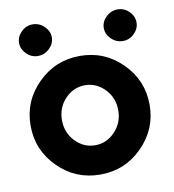

<svg xmlns="http://www.w3.org/2000/svg" viewBox="-78 -748 748 826"><g transform="rotate(-10 295.5 -335.5)"><path d="M69 -562Q48 -583 48 -610Q48 -637 69 -658Q90 -679 119 -679Q148 -679 169.5 -658Q191 -637 191 -610Q191 -583 169.5 -562Q148 -541 119 -541Q90 -541 69 -562ZM439.5 -562Q418 -583 418 -610Q418 -637 439.5 -658Q461 -679 490 -679Q519 -679 540 -658Q561 -637 561 -610Q561 -583 540 -562Q519 -541 490 -541Q461 -541 439.5 -562ZM555 -251Q555 -145 479 -68.5Q403 8 295 8Q187 8 111 -68Q35 -144 35 -251Q35 -358 111.5 -434Q188 -510 295 -510Q403 -510 479 -434Q555 -358 555 -251ZM418 -251Q418 -306 381.5 -344Q345 -382 295 -382Q245 -382 208.5 -344Q172 -306 172 -251Q172 -196 208.5 -158Q245 -120 295 -120Q345 -120 381.5 -158.5Q418 -197 418 -251Z"/></g></svg>

Font: LilGrotesk Bold
Style: Regular
Weight: 700
Designer: BSozoo
Foundry: BSozoo
Version: Version 1.001;PS 001.001;hotconv 1.0.70;makeotf.lib2.5.58329